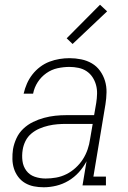

<svg xmlns="http://www.w3.org/2000/svg" viewBox="-20 -784 540 812"><path d="M165 8Q143 8 123 4Q103 0 86 -10Q69 -20 57 -36Q45 -52 39 -71Q33 -90 32.5 -111Q32 -132 35 -153Q39 -176 49.5 -199Q60 -222 78.5 -239.5Q97 -257 119.5 -268Q142 -279 166 -285.5Q190 -292 213.5 -294.5Q237 -297 260 -297H378L387 -349Q390 -368 390.5 -387.5Q391 -407 386 -425Q381 -443 371 -458Q361 -473 346 -483Q331 -493 312 -497Q293 -501 274 -501Q249 -501 223.5 -495.5Q198 -490 176 -474.5Q154 -459 139.5 -436.5Q125 -414 120 -388H80Q85 -410 94 -430.5Q103 -451 117 -469Q131 -487 149.5 -501Q168 -515 189 -523Q210 -531 231.5 -534.5Q253 -538 274 -538Q299 -538 323.5 -533Q348 -528 368.5 -516Q389 -504 403 -484.5Q417 -465 424 -442Q431 -419 430.5 -393.5Q430 -368 426 -343L375 -37H428V0H329L346 -102Q333 -77 313.5 -55.5Q294 -34 269.5 -19.5Q245 -5 218 1.5Q191 8 165 8ZM173 -29Q195 -29 217.5 -33Q240 -37 261 -47.5Q282 -58 300 -74.5Q318 -91 330.5 -110.5Q343 -130 350.5 -152Q358 -174 361 -196L372 -260H260Q241 -260 222.5 -258.5Q204 -257 184.5 -252.5Q165 -248 146.5 -240Q128 -232 112.5 -219Q97 -206 88 -188Q79 -170 76 -151Q72 -127 75 -103.5Q78 -80 91.5 -62Q105 -44 127 -36.5Q149 -29 173 -29ZM287 -598 262 -622 403 -764 433 -736Z"/></svg>

Font: Iosevka Slab XLtObl
Style: Regular
Weight: 200
Italic angle: -9°
Monospace: yes
Designer: Belleve Invis
Foundry: Belleve Invis
Version: Version 11.1.1; ttfautohint (v1.8.3)